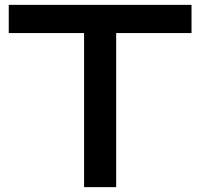

<svg xmlns="http://www.w3.org/2000/svg" viewBox="-20 -770 824 790"><path d="M326 -689H458V0H326ZM16 -750H768V-634H16Z"/></svg>

Font: Bounded
Style: Regular
Weight: 400
Designer: Vlad Churkin
Version: Version 1.0